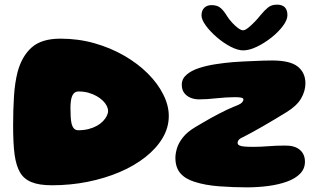

<svg xmlns="http://www.w3.org/2000/svg" viewBox="-20 -781 1366 827"><path d="M203.5 17Q148 17 115 3.2Q82 -10.5 65.8 -39.2Q49.5 -68 43 -114Q39.5 -140 38 -171.5Q36.5 -203 36.5 -240.5Q36.5 -308 40.2 -366.2Q44 -424.5 55.5 -470Q73.5 -538 116 -576.2Q158.5 -614.5 240.5 -614.5Q317 -614.5 386.8 -594.8Q456.5 -575 515 -541.2Q573.5 -507.5 616.5 -464.5Q659.5 -421.5 683.2 -374.2Q707 -327 707 -281.5Q707 -231.5 680.5 -186.8Q654 -142 606.5 -104.5Q559 -67 495.8 -40Q432.5 -13 358.2 2Q284 17 203.5 17ZM316.5 -220Q341.5 -220 361.8 -225.2Q382 -230.5 397.5 -239.2Q413 -248 423.8 -259.2Q434.5 -270.5 440 -281.8Q445.5 -293 445.5 -303Q445.5 -313.5 439.8 -325Q434 -336.5 422.8 -347.5Q411.5 -358.5 396 -367.2Q380.5 -376 361 -381.5Q341.5 -387 318.5 -387Q307 -387 299.8 -380.5Q292.5 -374 288.5 -361Q286 -352.5 284.8 -341Q283.5 -329.5 283.5 -315.5Q283.5 -294.5 284.5 -278Q285.5 -261.5 288 -250Q295 -220 316.5 -220ZM1042.5 26Q985.5 26 924.5 21.5Q863.5 17 817.5 2Q776.5 -11 756 -35.8Q735.5 -60.5 735.5 -101.5Q735.5 -119.5 742.2 -142.2Q749 -165 767.8 -189Q786.5 -213 822 -234Q838.5 -243.5 855.2 -253.5Q872 -263.5 889.2 -273Q906.5 -282.5 923.2 -291.2Q940 -300 955.8 -307.5Q971.5 -315 985 -320.5Q1015 -331.5 1021.8 -339Q1028.5 -346.5 1028.5 -352Q1028.5 -358.5 1018.5 -360.5Q1008.5 -362.5 992 -362.5Q974 -362.5 954 -361.2Q934 -360 913.2 -357.8Q892.5 -355.5 873 -354.2Q853.5 -353 837.5 -353Q817 -353 800 -360.2Q783 -367.5 773 -381.2Q763 -395 763 -416Q763 -441.5 783.5 -459.2Q804 -477 837 -487.8Q870 -498.5 908.8 -504.5Q947.5 -510.5 984.5 -513.5Q1002.5 -515 1024.2 -516Q1046 -517 1068.8 -518Q1091.5 -519 1113 -519.8Q1134.5 -520.5 1152 -520.5Q1230 -520.5 1262.8 -494Q1295.5 -467.5 1295.5 -422Q1295.5 -389 1277 -357Q1258.5 -325 1213.5 -297.5Q1189.5 -283 1163.5 -267.2Q1137.5 -251.5 1112.2 -237Q1087 -222.5 1065.8 -211Q1044.5 -199.5 1031 -192.5Q1014.5 -185.5 1009 -179.2Q1003.5 -173 1003.5 -165.5Q1003.5 -158.5 1010.8 -154.8Q1018 -151 1032.8 -149.8Q1047.5 -148.5 1071.5 -148.5Q1102.5 -148.5 1135.5 -151.2Q1168.5 -154 1210.5 -154Q1250.5 -154 1272 -135.2Q1293.5 -116.5 1293.5 -84.5Q1293.5 -54.5 1273 -33.2Q1252.5 -12 1216.8 1Q1181 14 1136.2 20Q1091.5 26 1042.5 26ZM1027.5 -564Q1004 -564 973.2 -580Q942.5 -596 914 -620.5Q885.5 -645 866.8 -670.5Q848 -696 848 -714.5Q848 -736 860 -747.5Q872 -759 891 -759Q916.5 -759 931 -746Q945.5 -733 958 -711.5Q966.5 -698 979.5 -683.8Q992.5 -669.5 1005.5 -660Q1018.5 -650.5 1027 -650.5Q1035.5 -650.5 1049 -661.2Q1062.5 -672 1077 -687Q1091.5 -702 1102 -715.5Q1118.5 -735.5 1133.8 -748.2Q1149 -761 1173 -761Q1218 -761 1218 -715.5Q1218 -695 1198.5 -669Q1179 -643 1148.8 -619Q1118.5 -595 1086 -579.5Q1053.5 -564 1027.5 -564Z"/></svg>

Font: Gluten Thin ExtraBold
Style: Regular
Weight: 800
Version: Version 1.300